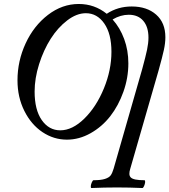

<svg xmlns="http://www.w3.org/2000/svg" viewBox="-20 -696 860 975"><path d="M319.8 13.2Q252.9 13.2 195.6 -25.1Q138.2 -63.5 103.5 -133.1Q68.8 -202.6 68.8 -288.1Q68.8 -386.2 110.1 -475.6Q151.4 -564.9 223.6 -620.4Q295.9 -675.8 379.9 -675.8Q460 -675.8 522 -626Q578.1 -663.1 648.9 -663.1Q726.1 -663.1 772.9 -621.8Q819.8 -580.6 819.8 -506.8Q819.8 -478 812.3 -442.9Q804.7 -407.7 785.2 -337.9L641.1 162.1Q636.7 176.3 637 187Q637.2 197.8 643.8 204.8Q650.4 211.9 667.5 215.6Q684.6 219.2 713.9 219.2Q717.8 220.7 717 229.5Q716.3 238.3 711.7 248.5Q707 258.8 703.1 258.8Q638.7 255.9 574.2 255.9Q509.8 255.9 443.8 258.8Q440.4 257.3 441.2 248.5Q441.9 239.7 446.5 229.5Q451.2 219.2 455.1 219.2Q492.7 219.2 513.4 212.4Q534.2 205.6 542.2 194.3Q550.3 183.1 557.1 160.2L702.1 -345.2Q719.7 -409.7 726.8 -443.6Q733.9 -477.5 733.9 -504.9Q733.9 -559.6 707.5 -590.3Q681.2 -621.1 633.8 -621.1Q592.3 -621.1 551.8 -597.2Q589.4 -555.2 610.6 -497.8Q631.8 -440.4 631.8 -374Q631.8 -300.8 606.7 -230Q581.5 -159.2 539.8 -105.7Q498 -52.2 439.9 -19.5Q381.8 13.2 319.8 13.2ZM286.1 -34.2Q347.7 -34.2 408.7 -94.2Q469.7 -154.3 507.8 -247.6Q545.9 -340.8 545.9 -433.1Q545.9 -524.4 509.5 -576.7Q473.1 -628.9 416 -628.9Q369.1 -628.9 321.3 -592.3Q273.4 -555.7 237.3 -498.8Q201.2 -441.9 178.5 -370.1Q155.8 -298.3 155.8 -231Q155.8 -138.2 192.1 -86.2Q228.5 -34.2 286.1 -34.2Z"/></svg>

Font: Junicode SmCond Medium
Style: Italic
Weight: 500
Width: 4
Italic angle: -11°
Designer: Peter S. Baker
Version: Version 2.206